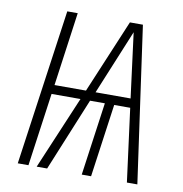

<svg xmlns="http://www.w3.org/2000/svg" viewBox="-78 -757 791 830"><g transform="rotate(10 318.0 -342.0)"><path d="M533.2 0 491.2 -320.8H420.9L376 0H335L379.9 -320.8H314.9L183.1 0H137.2L272.9 -320.8H146L101.1 0H54.2L150.9 -684.1H196.8L151.9 -360.8H290L425.8 -684.1H482.9L579.1 0ZM332 -360.8H485.8L449.2 -645Z"/></g></svg>

Font: Fira Sans Compressed ExtraLight
Style: Italic
Weight: 250
Width: 3
Italic angle: -8°
Designer: Carrois Corporate & Edenspiekermann AG
Foundry: Carrois Corporate GbR & Edenspiekermann AG
Version: Version 4.203;PS 004.203;hotconv 1.0.88;makeotf.lib2.5.64775